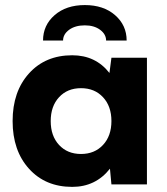

<svg xmlns="http://www.w3.org/2000/svg" viewBox="-20 -728 660 758"><path d="M419.9 0 414.1 -62Q357.4 9.8 265.1 9.8Q159.2 9.8 94.5 -61.8Q29.8 -133.3 29.8 -250Q29.8 -366.7 94.5 -438.2Q159.2 -509.8 265.1 -509.8Q357.4 -509.8 412.1 -439.9L419.9 -500H560.1V0ZM213.1 -155.8Q246.1 -120.1 299.8 -120.1Q353.5 -120.1 386.7 -155.8Q419.9 -191.4 419.9 -250Q419.9 -308.6 386.7 -344.2Q353.5 -379.9 299.8 -379.9Q246.1 -379.9 213.1 -344.2Q180.2 -308.6 180.2 -250Q180.2 -191.4 213.1 -155.8ZM398.9 -567.9Q398.9 -592.8 375.2 -610.4Q351.6 -627.9 314.9 -627.9Q276.9 -627.9 252.9 -610.4Q229 -592.8 229 -567.9H149.9Q149.9 -628.4 195.6 -668.2Q241.2 -708 314.9 -708Q388.7 -708 434.3 -668.2Q480 -628.4 480 -567.9Z"/></svg>

Font: Gully
Style: Bold
Weight: 700
Designer: jaikishan Patel
Foundry: MagicType
Version: Version 1.000;Glyphs 3.2 (3242)